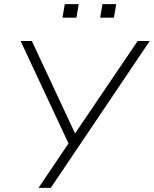

<svg xmlns="http://www.w3.org/2000/svg" viewBox="-20 -902 739 922"><path d="M165 0 317 -225 316 -198 79 -705H133L340 -262H341L641 -705H699L224 0ZM461 -817 472 -882H538L527 -817ZM280 -817 291 -882H358L347 -817Z"/></svg>

Font: Nunito Sans 7pt ExtraLight
Style: Italic
Weight: 250
Italic angle: -9°
Designer: Vernon Adams
Foundry: Vernon Adams
Version: Version 3.101;gftools[0.9.27]